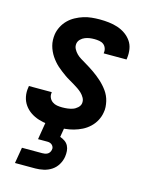

<svg xmlns="http://www.w3.org/2000/svg" viewBox="-113 -601 701 894"><g transform="rotate(15 237.5 -154.0)"><path d="M192 8Q169 8 146.5 5.5Q124 3 103 -3.5Q82 -10 64 -22Q46 -34 33.5 -51.5Q21 -69 16.5 -91Q12 -113 16 -136L17 -143H127V-140Q125 -127 130 -116Q135 -105 145 -98Q155 -91 167 -89Q179 -87 192 -87Q205 -87 217.5 -88.5Q230 -90 242 -94Q254 -98 264.5 -107.5Q275 -117 277 -129Q279 -143 272.5 -155Q266 -167 256.5 -176Q247 -185 236.5 -192Q226 -199 214.5 -206Q203 -213 191.5 -219.5Q180 -226 169.5 -233.5Q159 -241 148.5 -249Q138 -257 128.5 -265.5Q119 -274 110.5 -284Q102 -294 95 -304.5Q88 -315 82.5 -327Q77 -339 73.5 -352Q70 -365 69.5 -379Q69 -393 71 -407Q74 -426 83.5 -444.5Q93 -463 107.5 -477.5Q122 -492 140.5 -502Q159 -512 178 -518Q197 -524 217 -526Q237 -528 256 -528Q278 -528 300 -525.5Q322 -523 342 -516.5Q362 -510 379.5 -498Q397 -486 409 -469Q421 -452 424.5 -430.5Q428 -409 425 -387L424 -380H314V-383Q316 -394 312 -405Q308 -416 299.5 -422.5Q291 -429 279 -431Q267 -433 256 -433Q244 -433 233 -431.5Q222 -430 210.5 -425.5Q199 -421 190 -412Q181 -403 179 -391Q177 -377 183.5 -365Q190 -353 199 -344Q208 -335 219.5 -328Q231 -321 242 -314.5Q253 -308 264 -301Q275 -294 286 -286.5Q297 -279 307 -271Q317 -263 326.5 -254.5Q336 -246 345 -236Q354 -226 361.5 -215.5Q369 -205 374.5 -193Q380 -181 383 -168Q386 -155 387 -141Q388 -127 385 -113Q382 -94 372 -75Q362 -56 346 -41Q330 -26 311 -16.5Q292 -7 272 -1.5Q252 4 232 6Q212 8 192 8ZM47 220 60 143H158Q164 143 170 142Q176 141 182 138Q188 135 192 129Q196 123 197 117Q199 110 197 104Q195 98 190.5 93.5Q186 89 180 87Q174 85 168 85H122L136 0H227L219 48Q231 52 242 59.5Q253 67 259 78.5Q265 90 266 103.5Q267 117 265 131Q262 151 251 169.5Q240 188 222.5 199.5Q205 211 184.5 215.5Q164 220 145 220Z"/></g></svg>

Font: Iosevka QP
Style: Bold Italic
Weight: 700
Italic angle: -9°
Designer: Belleve Invis
Foundry: Belleve Invis
Version: Version 20.0.0; ttfautohint (v1.8.4)